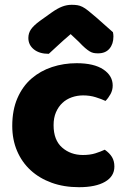

<svg xmlns="http://www.w3.org/2000/svg" viewBox="-20 -764 534 799"><path d="M326 -367Q301 -367 278.5 -359Q256 -351 239.5 -335.5Q223 -320 213 -297Q203 -274 203 -243Q203 -181 238.5 -150Q274 -119 325 -119Q355 -119 377 -126Q399 -133 416 -141Q436 -127 446 -110.5Q456 -94 456 -71Q456 -30 417 -7.5Q378 15 309 15Q246 15 195 -3.5Q144 -22 107.5 -55.5Q71 -89 51 -136Q31 -183 31 -240Q31 -306 52.5 -355.5Q74 -405 111 -437Q148 -469 196.5 -485Q245 -501 299 -501Q371 -501 410 -475Q449 -449 449 -408Q449 -389 440 -372.5Q431 -356 419 -344Q402 -352 378 -359.5Q354 -367 326 -367ZM274 -622Q240 -593 221 -575Q202 -557 183 -540Q144 -540 121 -558.5Q98 -577 98 -606Q98 -626 109 -642Q120 -658 146 -677L195 -712Q219 -729 238.5 -736.5Q258 -744 278 -744Q291 -744 301.5 -742.5Q312 -741 323 -735.5Q334 -730 347 -719.5Q360 -709 380 -692L450 -630Q451 -625 451.5 -621Q452 -617 452 -612Q452 -581 435.5 -561.5Q419 -542 388 -542Q378 -542 370 -543.5Q362 -545 353.5 -550Q345 -555 334 -564.5Q323 -574 308 -590Z"/></svg>

Font: Baloo Tammudu
Style: Regular
Weight: 400
Designer: Omkar Shende and Ek Type
Foundry: Ek Type
Version: Version 1.443;PS 1.000;hotconv 16.6.51;makeotf.lib2.5.65220;